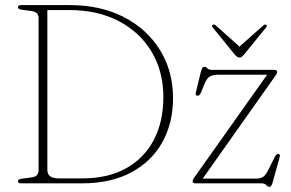

<svg xmlns="http://www.w3.org/2000/svg" viewBox="-20 -720 1144 754"><path d="M50.5 -8.5Q50.5 -16 63.5 -18L105.5 -23.5Q131.5 -27.5 131.5 -51V-648.5Q131.5 -672.5 105 -676.5L64 -682Q50.5 -684 50.5 -691.5Q50.5 -700 62 -700H254Q376 -700 467.2 -652.5Q558.5 -605 609 -522.5Q659.5 -440 659.5 -334.5Q659.5 -237.5 617.8 -162Q576 -86.5 496 -43.2Q416 0 301 0H62Q50.5 0 50.5 -8.5ZM304 -19.5Q404 -19.5 475 -59Q546 -98.5 583.8 -170.2Q621.5 -242 621.5 -339Q621.5 -439 575.8 -516Q530 -593 447 -636.8Q364 -680.5 251 -680.5H166V-52.5Q166 -19.5 209.5 -19.5ZM1054.5 -412.5 776 -18.5H981.5Q1004 -18.5 1014 -25.8Q1024 -33 1034.5 -54.5L1059.5 -104.5Q1065.5 -115.5 1072 -115.5Q1081.5 -115.5 1078.5 -103.5L1051.5 -6.5Q1046 14 1039 14Q1032 14 1026 7Q1020 0 1006.5 0H748Q736.5 0 736.5 -8.5Q736.5 -11.5 738.5 -15.8Q740.5 -20 748 -30L1029 -426.5H836Q813.5 -426.5 802 -418.2Q790.5 -410 782.5 -389L769 -356Q763.5 -344 756.5 -344Q746 -344 749 -356.5L769 -438.5Q772 -450 775 -453.8Q778 -457.5 782.5 -457.5Q789 -457.5 794.8 -451.5Q800.5 -445.5 813 -445.5H1057Q1068.5 -445.5 1068.5 -437Q1068.5 -434 1065.8 -429Q1063 -424 1054.5 -412.5ZM938 -505.5Q929 -494 921 -494Q911.5 -494 902 -505.5L816 -611.5Q810 -618.5 815 -622.5Q820 -626 827.5 -620L920.5 -537L1013.5 -619.5Q1021 -626 1025.5 -622.5Q1030.5 -619 1024.5 -611.5Z"/></svg>

Font: Fraunces 72pt S050 Thin
Style: Regular
Weight: 100
Version: Version 1.000; ttfautohint (v1.8.3)